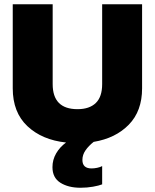

<svg xmlns="http://www.w3.org/2000/svg" viewBox="-20 -664 729 904"><path d="M359 220Q302 220 264.5 196.5Q227 173 227 123Q227 88 244.5 58Q262 28 291 7Q178 -5 109 -70Q40 -135 40 -248V-644H228V-268Q228 -150 345 -150Q401 -150 431 -179Q461 -208 461 -268V-644H649V-248Q649 -141 586.5 -77Q524 -13 421 4Q397 23 382.5 44Q368 65 368 89Q368 129 411 129Q424 129 438 126Q452 123 461 118V204Q446 210 418 215Q390 220 359 220Z"/></svg>

Font: Kanit
Style: Bold
Weight: 700
Designer: Katatrad Team
Foundry: CadsonDemak
Version: Version 2.000; ttfautohint (v1.8.3)